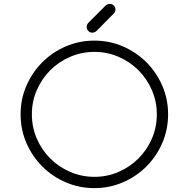

<svg xmlns="http://www.w3.org/2000/svg" viewBox="-20 -968 952 988"><path d="M426 -829Q426 -817 434.5 -808.5Q443 -800 455 -800Q466 -800 476 -808L565 -898Q574 -907 574 -919Q574 -931 565.5 -939.5Q557 -948 545 -948Q534 -948 524 -940L434 -850Q426 -840 426 -829ZM845 -380Q845 -301 815 -232Q785 -163 733.5 -111.5Q682 -60 613 -30Q544 0 466 0Q387 0 318 -30Q249 -60 197.5 -111.5Q146 -163 116 -232Q86 -301 86 -380Q86 -458 116 -527Q146 -596 197.5 -647.5Q249 -699 318 -729Q387 -759 466 -759Q544 -759 613 -729Q682 -699 733.5 -647.5Q785 -596 815 -527Q845 -458 845 -380ZM787 -380Q787 -446 761.5 -504.5Q736 -563 692.5 -606.5Q649 -650 590.5 -675.5Q532 -701 466 -701Q400 -701 341 -675.5Q282 -650 238.5 -606.5Q195 -563 169.5 -504.5Q144 -446 144 -380Q144 -313 169.5 -254.5Q195 -196 238.5 -152.5Q282 -109 341 -83.5Q400 -58 466 -58Q532 -58 590.5 -83.5Q649 -109 692.5 -152.5Q736 -196 761.5 -254.5Q787 -313 787 -380Z"/></svg>

Font: Hanken Light
Style: Light
Weight: 300
Designer: Alfredo Marco Pradil
Foundry: Hanken Design Co.
Version: Version 2.06 2014